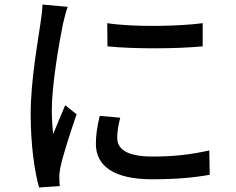

<svg xmlns="http://www.w3.org/2000/svg" viewBox="-20 -788 1040 845"><path d="M452 -686 453 -584C569 -572 758 -573 872 -584V-686C768 -672 567 -668 452 -686ZM509 -270 419 -278C407 -229 402 -191 402 -155C402 -58 480 1 650 1C757 1 840 -7 903 -19L901 -126C817 -107 742 -99 652 -99C531 -99 496 -136 496 -181C496 -208 500 -235 509 -270ZM278 -758 167 -768C166 -741 162 -710 158 -685C147 -605 115 -435 115 -286C115 -151 132 -33 152 37L243 31C242 19 241 4 241 -6C240 -17 243 -38 246 -52C256 -102 291 -209 317 -285L267 -325C251 -288 231 -239 214 -198C210 -235 208 -270 208 -305C208 -412 240 -600 257 -682C261 -700 271 -740 278 -758Z"/></svg>

Font: Noto Sans CJK TC Medium
Style: Regular
Weight: 500
Designer: Ryoko NISHIZUKA 西塚涼子 (kana, bopomofo & ideographs); Paul D. Hunt (Latin, Greek & Cyrillic); Sandoll Communications 산돌커뮤니
Foundry: Adobe
Version: Version 2.004;hotconv 1.0.118;makeotfexe 2.5.65603